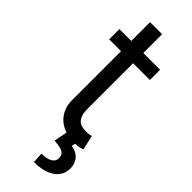

<svg xmlns="http://www.w3.org/2000/svg" viewBox="-289 -703 943 943"><g transform="rotate(45 182.0 -231.5)"><path d="M313.9 -474.4H197.4V-156.2Q197.4 -129.6 203.7 -113.5Q209.9 -97.3 220 -88.4Q230.1 -79.5 243.1 -76.7Q256 -73.9 269.9 -73.9Q283.7 -73.9 292.6 -75.5Q301.5 -77.1 306.8 -78.1L323.9 -2.8Q316.8 0 304.9 2.8Q293 5.7 275.2 6.7L271.3 25.6Q285.2 27.7 298.5 33.2Q311.8 38.7 322.1 48.8Q332.4 58.9 338.8 73.9Q345.2 88.8 345.2 109.4Q345.2 132.5 335.6 151.5Q326 170.5 307.4 184.1Q288.7 197.8 260.8 205.4Q233 213.1 196 213.1L193.2 157.7Q209.9 157.7 223.9 155.2Q237.9 152.7 248 147.2Q258.2 141.7 264 133.2Q269.9 124.6 269.9 112.2Q269.9 100.1 265.4 92Q261 83.8 251.8 78.8Q242.5 73.9 228 71.2Q213.4 68.5 193.2 66.8L207 -1.8Q187.9 -8.5 171 -19.9Q154.1 -31.2 141.3 -47.6Q128.6 -63.9 121.1 -85.4Q113.6 -106.9 113.6 -133.5V-474.4H31.2V-545.5H113.6V-676.1H197.4V-545.5H313.9Z"/></g></svg>

Font: Fast_Sans-Dotted
Style: Regular
Weight: 400
Version: Version 3.018